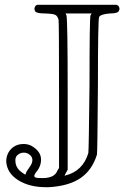

<svg xmlns="http://www.w3.org/2000/svg" viewBox="-20 -703 540 800"><path d="M6 -30Q6 -61 26 -82Q46 -103 79 -103Q95 -103 110 -96Q151 -73 151 -38Q151 -9 130 15Q116 34 130 37Q133 39 157 39Q208 39 219 8L226 -3V-305Q226 -612 224 -621Q220 -636 210.5 -641Q201 -646 166 -647Q137 -647 128 -654Q119 -665 128 -679L135 -683H466L473 -679Q478 -672 478 -666Q478 -661 473 -654Q464 -647 439 -647Q399 -644 393 -632Q388 -620 388 -347Q386 -69 384 -59Q364 6 315.5 39Q267 72 184 77H172Q102 77 55.5 47.5Q9 18 6 -30ZM357 -639 362 -647H253L257 -639Q262 -616 262 -312V4L255 17Q248 29 250 29Q252 29 253 28Q325 10 348 -65Q350 -74 353 -354Q353 -625 357 -639ZM115 -36Q115 -49 104 -58Q93 -67 79 -67Q62 -67 50 -54Q44 -47 44 -34Q44 -9 62 8Q66 11 71.5 15.5Q77 20 81.5 22.5Q86 25 86 24L90 13Q100 -3 102 -5Q115 -22 115 -36Z"/></svg>

Font: MathJax_AMS
Style: Regular
Weight: 400
Version: Version 1.1